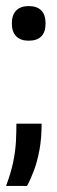

<svg xmlns="http://www.w3.org/2000/svg" viewBox="-29 -482 186 632"><path d="M-9 130Q8 84 15 48.5Q22 13 23.5 -17Q25 -47 25 -75H108Q108 -27 101 11Q94 49 83 78.5Q72 108 60 130ZM65 -348Q39 -348 24.5 -362.5Q10 -377 10 -405Q10 -433 24.5 -447.5Q39 -462 65 -462Q93 -462 107 -447.5Q121 -433 121 -405Q121 -348 65 -348Z"/></svg>

Font: Bricolage Grotesque 72pt SemiCondensed
Style: Regular
Weight: 400
Width: 4
Designer: Mathieu Triay
Foundry: Atelier Triay
Version: Version 1.001;gftools[0.9.33.dev8+g029e19f]